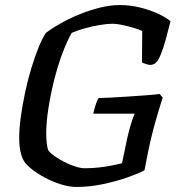

<svg xmlns="http://www.w3.org/2000/svg" viewBox="-20 -740 715 760"><path d="M282 0Q253 0 220.5 -10.5Q188 -21 158.5 -36.5Q129 -52 107.5 -69Q86 -86 77 -99Q67 -114 61.5 -138Q56 -162 56 -196Q56 -232 62.5 -278.5Q69 -325 79.5 -374.5Q90 -424 104 -470Q118 -516 133 -553Q148 -590 162 -610Q187 -629 222 -648.5Q257 -668 296.5 -684Q336 -700 376.5 -710Q417 -720 454 -720Q495 -720 533.5 -710.5Q572 -701 604 -686.5Q636 -672 655 -656Q646 -620 636 -583.5Q626 -547 615 -521Q604 -495 592 -488Q579 -480 563 -485Q547 -490 542 -493L543 -617Q532 -623 510 -629.5Q488 -636 465 -641Q442 -646 426 -646Q404 -646 374.5 -641Q345 -636 316 -628Q287 -620 264 -610Q245 -577 226.5 -527.5Q208 -478 194 -421.5Q180 -365 171.5 -310.5Q163 -256 163 -212Q163 -191 165 -173.5Q167 -156 171 -145Q179 -134 196 -122Q213 -110 234.5 -99Q256 -88 277.5 -81Q299 -74 315 -74Q344 -74 370.5 -77Q397 -80 420.5 -84.5Q444 -89 463 -94L483 -190Q490 -222 498.5 -249.5Q507 -277 513 -290H349Q354 -311 359.5 -328Q365 -345 371 -352Q383 -352 413.5 -353.5Q444 -355 481.5 -357.5Q519 -360 554.5 -362.5Q590 -365 612 -368L624 -354Q618 -335 607.5 -300.5Q597 -266 585.5 -222.5Q574 -179 565 -133L552 -66Q530 -54 486.5 -38.5Q443 -23 389.5 -11.5Q336 0 282 0Z"/></svg>

Font: Texturina Medium 12pt Medium
Style: Italic
Weight: 500
Italic angle: -11°
Version: Version 1.002